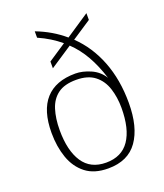

<svg xmlns="http://www.w3.org/2000/svg" viewBox="-141 -856 823 961"><g transform="rotate(-20 270.5 -375.5)"><path d="M270 10Q196 10 150.5 -25.5Q105 -61 84 -121Q63 -181 63 -254Q63 -373 117 -433Q171 -493 276 -493Q314 -493 356.5 -474.5Q399 -456 423 -417Q401 -487 370.5 -540.5Q340 -594 298 -634L180 -556V-592L275 -655Q250 -676 221 -694Q192 -712 158 -727V-761Q242 -729 306 -674L432 -758V-722L329 -654Q401 -585 439.5 -486Q478 -387 478 -264Q478 -135 427 -62.5Q376 10 270 10ZM270 -21Q353 -21 394 -81Q435 -141 435 -253Q435 -309 419.5 -357Q404 -405 367.5 -433.5Q331 -462 269 -462Q207 -462 171.5 -436Q136 -410 121 -362.5Q106 -315 106 -253Q106 -144 146.5 -82.5Q187 -21 270 -21Z"/></g></svg>

Font: Noto Serif ExtraLight
Style: Regular
Weight: 200
Designer: Monotype Design Team
Foundry: Monotype Imaging Inc.
Version: Version 2.015; ttfautohint (v1.8.4.7-5d5b)